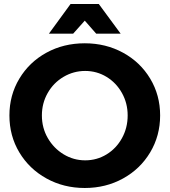

<svg xmlns="http://www.w3.org/2000/svg" viewBox="-20 -927 846 958"><path d="M582 -759H460L403 -824L345 -759H224L332 -907H473ZM779 -351Q779 -250 729.5 -167Q680 -84 594 -36.5Q508 11 403 11Q298 11 212 -36.5Q126 -84 76.5 -166.5Q27 -249 27 -351Q27 -452 76.5 -534.5Q126 -617 211.5 -664Q297 -711 403 -711Q508 -711 594 -664Q680 -617 729.5 -534.5Q779 -452 779 -351ZM189 -351Q189 -289 218.5 -238Q248 -187 297.5 -157Q347 -127 405 -127Q463 -127 511.5 -156.5Q560 -186 588.5 -237.5Q617 -289 617 -351Q617 -412 588.5 -463Q560 -514 511.5 -543.5Q463 -573 405 -573Q347 -573 297 -543.5Q247 -514 218 -463Q189 -412 189 -351Z"/></svg>

Font: TypoPRO Montserrat Alternates
Style: Regular
Weight: 600
Designer: Julieta Ulanovsky
Foundry: Julieta Ulanovsky
Version: Version 6.001